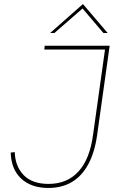

<svg xmlns="http://www.w3.org/2000/svg" viewBox="-20 -923 589 949"><path d="M219 6Q134 6 84.5 -40.5Q35 -87 33 -169L53 -171Q55 -101 97 -57.5Q139 -14 220 -14Q312 -14 368 -75.5Q424 -137 440 -257L499 -678H199L201 -697H522L460 -255Q448 -170 416.5 -111.5Q385 -53 335.5 -23.5Q286 6 219 6ZM228 -760 390 -903 512 -760H491L388 -881L249 -760Z"/></svg>

Font: Hanken Grotesk Thin
Style: Italic
Weight: 250
Italic angle: -8°
Designer: Alfredo Marco Pradil
Foundry: Hanken Design Co.
Version: Version 3.013